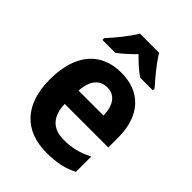

<svg xmlns="http://www.w3.org/2000/svg" viewBox="-223 -874 991 991"><g transform="rotate(45 273.0 -378.0)"><path d="M345 -766H205C181 -723 126 -657 91 -619V-606H184C213 -626 242 -653 275 -686C307 -653 337 -626 367 -606H459V-619C423 -659 371 -721 345 -766ZM280 -556C134 -556 43 -458 43 -270C43 -86 140 10 298 10C374 10 426 -2 476 -28V-140C422 -112 375 -100 314 -100C232 -100 189 -148 187 -235H505V-308C505 -465 421 -556 280 -556ZM283 -451C341 -451 370 -403 371 -334H189C194 -413 229 -451 283 -451Z"/></g></svg>

Font: Noto Sans Devanagari SemiCondensed
Style: Bold
Weight: 700
Width: 4
Designer: Jelle Bosma - Monotype Design Team
Foundry: Monotype Imaging Inc.
Version: Version 2.004